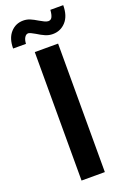

<svg xmlns="http://www.w3.org/2000/svg" viewBox="-171 -930 650 983"><g transform="rotate(-20 154.0 -438.0)"><path d="M93 -700H220V0H93ZM92 -872Q111 -872 128 -865Q145 -858 168 -844Q180 -837 192 -831Q204 -825 213 -825Q227 -825 233.5 -837.5Q240 -850 242 -876H312Q312 -818 283.5 -786.5Q255 -755 212 -755Q191 -755 171.5 -763.5Q152 -772 130 -786Q103 -802 94 -802Q82 -802 74 -789Q66 -776 65 -755H-5Q-5 -810 22.5 -841Q50 -872 92 -872Z"/></g></svg>

Font: Sarabun SemiBold
Style: Regular
Weight: 600
Designer: Suppakit Chalermlarp | Katatrad Co.,Ltd.
Foundry: Cadson Demak Co.,Ltd.
Version: Version 1.000; ttfautohint (v1.6)